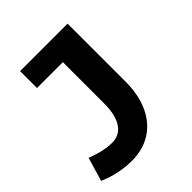

<svg xmlns="http://www.w3.org/2000/svg" viewBox="-233 -594 955 955"><g transform="rotate(-45 244.5 -116.5)"><path d="M399 -65Q399 32 366.5 100Q334 168 276.5 203Q219 238 144 238Q51 238 -36 200L1 75Q78 105 137 105Q190 105 218.5 62Q247 19 247 -62V-352H65V-471H399Z"/></g></svg>

Font: BioRhyme Expanded ExtraBold
Style: Regular
Weight: 800
Width: 7
Designer: Aoife Mooney
Foundry: Aoife Mooney Type
Version: Version 1.000